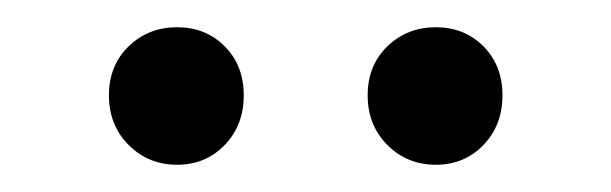

<svg xmlns="http://www.w3.org/2000/svg" viewBox="-20 -726 449 141"><path d="M110 -605Q89 -605 74.5 -619.5Q60 -634 60 -656Q60 -678 74.5 -692Q89 -706 110 -706Q131 -706 145 -692Q159 -678 159 -656Q159 -634 145 -619.5Q131 -605 110 -605ZM300 -605Q279 -605 264.5 -619.5Q250 -634 250 -656Q250 -678 264.5 -692Q279 -706 300 -706Q321 -706 335 -692Q349 -678 349 -656Q349 -634 335 -619.5Q321 -605 300 -605Z"/></svg>

Font: Instrument Serif
Style: Regular
Weight: 400
Designer: Rodrigo Fuenzalida
Foundry: fragTYPE
Version: Version 1.000; ttfautohint (v1.8.4.7-5d5b);gftools[0.9.27]